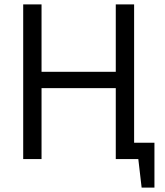

<svg xmlns="http://www.w3.org/2000/svg" viewBox="-20 -720 747 869"><path d="M504 -321H168V0H85V-700H168V-395H504V-700H587V-74H679V129H621L606 0H504Z"/></svg>

Font: PTSans
Style: Regular
Weight: 400
Designer: A.Korolkova, O.Umpeleva, V.Yefimov
Foundry: ParaType Ltd
Version: Version 2.003W OFL